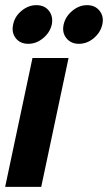

<svg xmlns="http://www.w3.org/2000/svg" viewBox="-25 -725 419 745"><path d="M-5 0 101 -500H241L135 0ZM85 -555Q53 -555 36 -577Q19 -599 26 -630Q32 -661 58.5 -683Q85 -705 116 -705Q148 -705 165 -683Q182 -661 176 -630Q169 -599 142.5 -577Q116 -555 85 -555ZM281 -555Q250 -555 232.5 -577Q215 -599 222 -630Q229 -661 255.5 -683Q282 -705 313 -705Q344 -705 361.5 -683Q379 -661 372 -630Q365 -599 339 -577Q313 -555 281 -555Z"/></svg>

Font: Epunda Sans
Style: Bold Italic
Weight: 700
Italic angle: -12.0243°
Designer: Simon Atzbach
Foundry: typofactur
Version: Version 2.204; ttfautohint (v1.8.4.7-5d5b)